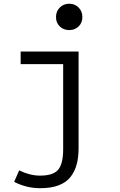

<svg xmlns="http://www.w3.org/2000/svg" viewBox="-20 -784 640 1021"><path d="M277.8 -692.9Q277.8 -724.1 298.1 -744.1Q318.4 -764.2 348.1 -764.2Q377.9 -764.2 397.9 -744.1Q418 -724.1 418 -692.9Q418 -662.6 397.9 -643.3Q377.9 -624 348.1 -624Q318.4 -624 298.1 -643.3Q277.8 -662.6 277.8 -692.9ZM193.8 216.8Q121.1 216.8 55.2 183.1L82 122.1Q139.2 149.9 192.9 149.9Q263.7 149.9 289.8 117.9Q315.9 85.9 315.9 9.8V-442.9H89.8V-509.8H397.9V2.9Q397.9 52.2 387.9 89.8Q377.9 127.4 355.2 156.7Q332.5 186 292 201.4Q251.5 216.8 193.8 216.8Z"/></svg>

Font: Office Code Pro D
Style: Regular
Weight: 400
Designer: Nathan Rutzky & Paul D. Hunt
Foundry: Adobe Systems Incorporated
Version: Version 1.004;PS 001.004;hotconv 1.0.70;makeotf.lib2.5.58329